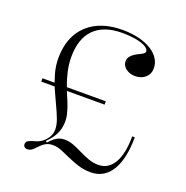

<svg xmlns="http://www.w3.org/2000/svg" viewBox="-131 -845 949 980"><g transform="rotate(20 343.0 -354.5)"><path d="M122 15Q111 15 105 9.5Q99 4 99 -5Q99 -16 106.5 -22Q114 -28 131 -33Q143 -36 156.5 -41Q170 -46 183 -56Q203 -73 212 -90.5Q221 -108 221 -129Q221 -153 210 -182.5Q199 -212 182.5 -246.5Q166 -281 149.5 -318.5Q133 -356 122 -396Q111 -436 111 -477Q111 -519 121 -557Q131 -595 152 -625.5Q173 -656 204 -678Q235 -700 277 -712Q319 -724 370 -724Q419 -724 458.5 -714.5Q498 -705 527 -687.5Q556 -670 571.5 -646Q587 -622 587 -592Q587 -563 565.5 -543.5Q544 -524 510 -524Q490 -524 474 -531.5Q458 -539 448.5 -551Q439 -563 439 -578Q439 -594 447.5 -605Q456 -616 468.5 -624Q481 -632 493 -637.5Q505 -643 513 -648.5Q521 -654 521 -661Q521 -675 501.5 -686Q482 -697 448.5 -703Q415 -709 373 -709Q324 -709 285.5 -695.5Q247 -682 221.5 -655.5Q196 -629 183.5 -591.5Q171 -554 171 -505Q171 -466 180 -426.5Q189 -387 203 -350.5Q217 -314 230 -285Q243 -254 250.5 -222.5Q258 -191 253 -159Q250 -135 236.5 -109.5Q223 -84 196 -58L203 -51Q218 -68 231 -78Q244 -88 257 -92.5Q270 -97 284 -97Q309 -97 333.5 -87.5Q358 -78 383 -65.5Q408 -53 434 -43.5Q460 -34 489 -34Q542 -34 572 -84.5Q602 -135 602 -230H616Q616 -174 606.5 -128.5Q597 -83 578 -51Q559 -19 530.5 -2Q502 15 465 15Q428 15 396.5 5Q365 -5 337.5 -17.5Q310 -30 285.5 -40Q261 -50 239 -50Q217 -50 201.5 -42Q186 -34 166 -13Q152 3 142 9Q132 15 122 15ZM70 -334V-352H414V-334Z"/></g></svg>

Font: Kalnia Thin Light
Style: Regular
Weight: 300
Version: Version 1.105